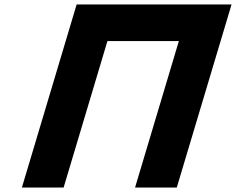

<svg xmlns="http://www.w3.org/2000/svg" viewBox="-20 -845 1063 865"><path d="M464 -660H785.8L588.4 0H776.4L1023.2 -825H835.2H513.3H325.3L78.6 0H266.6Z"/></svg>

Font: Hussar
Style: BdSuprExtOblThree
Weight: 700
Foundry: Cannot Into Space Fonts
Version: Version 2.00